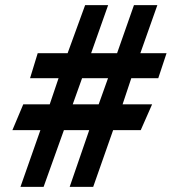

<svg xmlns="http://www.w3.org/2000/svg" viewBox="-20 -720 698 751"><path d="M60 11 138 -211H28.5L71 -312H174.5L209 -414H97.5L127.5 -512H244.5L313 -700H403L336.5 -512H438L504 -700H595.5L529 -512H631.5L599 -414H493.5L459.5 -312H575L530.5 -211H422.5L344.5 11H252.5L329 -211H230L150.5 11ZM264.5 -312H366L402.5 -414H301Z"/></svg>

Font: Cabin
Style: Bold
Weight: 700
Width: 4
Designer: Pablo Impallari
Foundry: Pablo Impallari. http://www.impallari.com Igino Marini. http://www.ikern.com
Version: Version 3.001